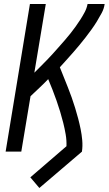

<svg xmlns="http://www.w3.org/2000/svg" viewBox="-20 -755 541 956"><path d="M176 181 131 128 311 -27Q312 -57 307 -86Q302 -115 295 -143Q288 -171 279.5 -199Q271 -227 261.5 -254Q252 -281 241.5 -308Q231 -335 220 -361Q199 -339 176.5 -318Q154 -297 132 -276L86 0H8L129 -735H208L151 -393Q167 -409 182.5 -424.5Q198 -440 213.5 -456Q229 -472 243.5 -488Q258 -504 272.5 -520.5Q287 -537 301.5 -553.5Q316 -570 329.5 -587Q343 -604 356 -622Q369 -640 380.5 -658Q392 -676 402 -695Q412 -714 416 -735H501Q498 -712 486.5 -690.5Q475 -669 462.5 -648.5Q450 -628 435.5 -608Q421 -588 406 -568.5Q391 -549 375.5 -530.5Q360 -512 343.5 -493Q327 -474 310.5 -456Q294 -438 278 -420Q288 -395 298 -370Q308 -345 318 -320Q328 -295 337 -269.5Q346 -244 354 -218Q362 -192 369 -165.5Q376 -139 381.5 -112Q387 -85 389.5 -56.5Q392 -28 388 0Z"/></svg>

Font: Iosevka Curly Oblique
Style: Regular
Weight: 400
Italic angle: -9°
Monospace: yes
Designer: Belleve Invis
Foundry: Belleve Invis
Version: Version 11.1.0; ttfautohint (v1.8.3)